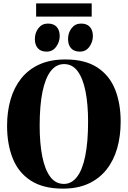

<svg xmlns="http://www.w3.org/2000/svg" viewBox="-20 -1107 758 1140"><path d="M353.5 13Q236.5 13 163 -34.5Q89.5 -82 55.8 -166.2Q22 -250.5 22 -360Q22 -444.5 42.8 -516.2Q63.5 -588 106.2 -641.5Q149 -695 214 -724.5Q279 -754 368 -754Q484.5 -754 557 -707Q629.5 -660 663 -576.8Q696.5 -493.5 696.5 -384.5Q696.5 -300 676 -227.5Q655.5 -155 613 -101Q570.5 -47 506 -17Q441.5 13 353.5 13ZM359.5 -15Q405 -15 437.2 -56.8Q469.5 -98.5 486.2 -181Q503 -263.5 503 -384.5Q503 -487.5 487.8 -564.5Q472.5 -641.5 441.2 -684Q410 -726.5 360.5 -726.5Q314 -726.5 281.8 -685.5Q249.5 -644.5 232.5 -563.2Q215.5 -482 215.5 -360Q215.5 -257 230.8 -179.2Q246 -101.5 277.8 -58.2Q309.5 -15 359.5 -15ZM256.5 -800.5Q222.5 -800.5 204.8 -820.5Q187 -840.5 187 -875Q187 -912.5 208.2 -939.8Q229.5 -967 264 -967H265Q299 -967 316.8 -947Q334.5 -927 334.5 -893Q334.5 -858.5 313.5 -829.5Q292.5 -800.5 257.5 -800.5ZM453.5 -800.5Q420 -800.5 402 -820.5Q384 -840.5 384 -875Q384 -912.5 405.2 -939.8Q426.5 -967 461 -967H462Q496 -967 513.8 -947Q531.5 -927 531.5 -893Q531.5 -858.5 510.8 -829.5Q490 -800.5 454.5 -800.5ZM524.5 -1087V-1008.5H194.5V-1087Z"/></svg>

Font: Merriweather 144pt ExtraBold
Style: Regular
Weight: 800
Version: Version 2.100